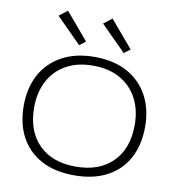

<svg xmlns="http://www.w3.org/2000/svg" viewBox="-92 -926 933 1019"><g transform="rotate(10 375.0 -416.5)"><path d="M375 11Q272 11 198.5 -28Q125 -67 86.5 -138.5Q48 -210 48 -308Q48 -403 86.5 -474.5Q125 -546 198.5 -586.5Q272 -627 375 -627Q479 -627 552 -586.5Q625 -546 663.5 -474.5Q702 -403 702 -308Q702 -210 663.5 -138.5Q625 -67 552 -28Q479 11 375 11ZM375 -36Q502 -36 574 -108.5Q646 -181 646 -308Q646 -389 613.5 -450.5Q581 -512 520 -546Q459 -580 375 -580Q290 -580 229.5 -546Q169 -512 136.5 -450.5Q104 -389 104 -308Q104 -181 176 -108.5Q248 -36 375 -36ZM282 -674 147 -809 192 -844 315 -699ZM522 -674 387 -809 432 -844 555 -699Z"/></g></svg>

Font: Inconsolata ExtraExpanded Light
Style: Regular
Weight: 300
Width: 8
Monospace: yes
Designer: Raph Levien, Cyreal, Brenton Simpson
Foundry: Raph Levien, Cyreal, Google
Version: Version 3.001; ttfautohint (v1.8.2.53-6de2)